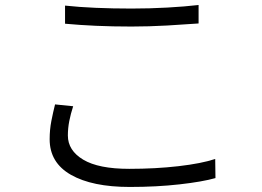

<svg xmlns="http://www.w3.org/2000/svg" viewBox="-20 -719 1040 761"><path d="M237.8 -696.8Q292 -690.9 358.9 -688Q425.8 -685.1 501 -685.1Q573.2 -685.1 643.1 -689Q712.9 -692.9 767.1 -699.2V-626Q715.8 -622.1 642.8 -617.9Q569.8 -613.8 501 -613.8Q425.8 -613.8 361.1 -616.7Q296.4 -619.6 237.8 -625ZM270 -297.9Q260.3 -268.1 254.6 -239.3Q249 -210.4 249 -182.1Q249 -122.6 309.8 -86.2Q370.6 -49.8 492.2 -49.8Q596.2 -49.8 687.3 -60.3Q778.3 -70.8 833 -88.9L834 -13.2Q782.2 1.5 691.7 11.7Q601.1 22 494.1 22Q345.7 22 261.2 -26.1Q176.8 -74.2 176.8 -167Q176.8 -205.1 183.6 -239.7Q190.4 -274.4 198.2 -305.2Z"/></svg>

Font: Shanggu Mono N
Style: Regular
Weight: 350
Designer: GuiWonder
Version: Version 1.021